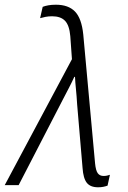

<svg xmlns="http://www.w3.org/2000/svg" viewBox="-65 -785 541 814"><path d="M351 9Q318 9 303 -10Q288 -29 285 -73L262 -343Q260 -378 257 -407Q254 -436 253 -459H250Q240 -437 226.5 -411Q213 -385 201 -362L14 0H-45L240 -534L233 -632Q229 -678 210.5 -697Q192 -716 156 -716Q141 -716 128 -713.5Q115 -711 105 -708L116 -756Q126 -760 140 -762.5Q154 -765 172 -765Q225 -765 253 -736Q281 -707 288 -639L338 -93Q341 -62 349.5 -50.5Q358 -39 374 -39Q382 -39 389 -40.5Q396 -42 401 -44L391 2Q383 5 373 7Q363 9 351 9Z"/></svg>

Font: Noto Sans SemiCondensed Light
Style: Italic
Weight: 300
Width: 4
Italic angle: -12°
Designer: Monotype Design Team
Foundry: Monotype Imaging Inc.
Version: Version 2.013; ttfautohint (v1.8.4.7-5d5b)